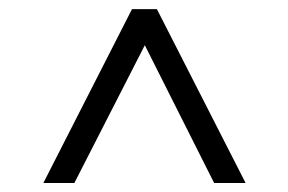

<svg xmlns="http://www.w3.org/2000/svg" viewBox="-20 -759 640 426"><path d="M328.1 -738.8 524.9 -353H455.1L301.3 -658.7L145 -353H76.2L272.9 -738.8Z"/></svg>

Font: Twentytwelve Slab
Style: TwentytwelveSlab
Weight: 400
Designer: Domenico Catapano
Version: Version 1.00 2012